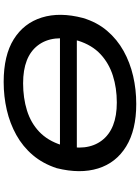

<svg xmlns="http://www.w3.org/2000/svg" viewBox="122 -876 763 1047"><g transform="rotate(-90 503.5 -352.5)"><path d="M179 -315 193 -407H881L866 -315ZM460 9Q318 9 228.5 -46Q139 -101 108.5 -199Q78 -297 110 -425Q135 -501 181.5 -555.5Q228 -610 291 -645Q354 -680 427.5 -697Q501 -714 580 -714Q725 -714 813 -659Q901 -604 931.5 -506Q962 -408 929 -282Q906 -205 859 -150Q812 -95 749 -60Q686 -25 612.5 -8Q539 9 460 9ZM468 -97Q547 -97 614.5 -118.5Q682 -140 731.5 -186Q781 -232 805 -308Q841 -447 779.5 -527.5Q718 -608 573 -608Q493 -608 425 -587Q357 -566 308.5 -520Q260 -474 236 -399Q199 -260 261 -178.5Q323 -97 468 -97Z"/></g></svg>

Font: Nunito Sans 7pt Expanded SemiBold
Style: Italic
Weight: 600
Width: 7
Italic angle: -9°
Designer: Vernon Adams
Foundry: Vernon Adams
Version: Version 3.101;gftools[0.9.27]